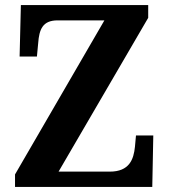

<svg xmlns="http://www.w3.org/2000/svg" viewBox="-20 -734 663 754"><path d="M39 0H578L582 -202H514L510 -158C505 -108 488 -60 411 -60H210L562 -664V-714H62L57 -512H125L130 -565C134 -618 147 -654 206 -654H390L39 -49Z"/></svg>

Font: Noto Serif Bengali SemiCondensed
Style: Bold
Weight: 700
Width: 4
Designer: Juan Bruce, Universal Thirst, Indian Type Foundry and the Monotype Design Team.
Foundry: Monotype Imaging Inc.
Version: Version 2.003